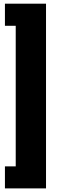

<svg xmlns="http://www.w3.org/2000/svg" viewBox="-20 -853 322 1043"><path d="M6.8 -712.9V-833H230V170.4H6.8V50.8H65.4V-712.9Z"/></svg>

Font: Mardoto Black
Style: Regular
Weight: 900
Designer: Christian Robertson, Vahan Hovhannisyan
Foundry: Google
Version: Version 1.000